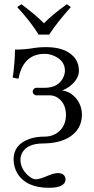

<svg xmlns="http://www.w3.org/2000/svg" viewBox="-20 -664 442 905"><path d="M189 -20Q238.8 -20 268.6 -55.2Q290.5 -82 291 -121.1Q291 -175.3 253.9 -202.1Q235.4 -214.8 212.9 -214.8H148.9Q136.2 -217.8 133.8 -231.9Q136.2 -247.1 148.9 -250H189Q258.8 -250 280.8 -304.7Q286.1 -318.4 286.1 -330.1Q286.1 -379.9 231.9 -401.9Q211.4 -410.2 190.9 -410.2Q99.6 -410.2 72.3 -315.4Q69.3 -304.7 66.9 -293L40 -297.9Q49.8 -366.7 50.8 -430.2Q97.7 -430.2 145.5 -438.5Q166 -441.9 196.8 -441.9Q287.6 -441.9 329.1 -395Q351.6 -368.2 352.1 -332Q352.1 -290.5 308.1 -256.8Q290 -243.7 272 -237.8Q310.1 -233.4 338.9 -200.2Q365.2 -168.5 366.2 -124Q366.2 -53.2 303.7 -15.6Q256.3 11.7 183.1 12.2Q109.4 12.2 84.5 56.2Q76.7 71.3 76.2 87.9Q76.2 130.4 112.3 163.1Q131.8 180.7 148.9 181.2Q167 181.2 209.5 162.6Q234.9 151.9 252.9 151.9Q282.2 151.9 288.1 174.8Q289.1 178.7 289.1 182.1Q287.6 220.7 210.9 221.2Q103.5 221.2 62 153.3Q44.4 123.5 43.9 87.9Q43.9 17.6 117.7 -8.8Q149.4 -20 189 -20ZM162.1 -501Q123.5 -563 61 -630.9L81.1 -644Q151.9 -590.8 187 -554.2Q225.6 -593.8 294.9 -644L314 -630.9Q246.6 -555.2 211.9 -501Z"/></svg>

Font: Linux Biolinum O
Style: Regular
Weight: 400
Designer: Philipp H. Poll
Foundry: Philipp H. Poll
Version: Version 1.0.4